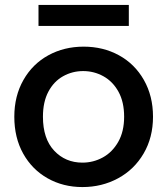

<svg xmlns="http://www.w3.org/2000/svg" viewBox="-20 -749 678 778"><path d="M38 -276Q38 -360 75 -425Q112 -490 176 -525Q240 -560 319 -560Q398 -560 462 -525Q526 -490 563 -425Q600 -360 600 -276Q600 -192 562 -127Q524 -62 458.5 -26.5Q393 9 314 9Q236 9 173 -26.5Q110 -62 74 -126.5Q38 -191 38 -276ZM483 -276Q483 -336 460 -377.5Q437 -419 399 -440Q361 -461 317 -461Q273 -461 235.5 -440Q198 -419 176 -377.5Q154 -336 154 -276Q154 -187 199.5 -138.5Q245 -90 314 -90Q358 -90 396.5 -111Q435 -132 459 -174Q483 -216 483 -276ZM502 -729V-644H136V-729Z"/></svg>

Font: Poppins-Tabular Medium
Style: Regular
Weight: 500
Designer: Ninad Kale (Devanagari), Jonny Pinhorn (Latin)
Foundry: Indian Type Foundry
Version: Version 4.004